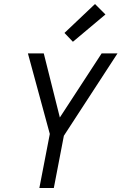

<svg xmlns="http://www.w3.org/2000/svg" viewBox="-20 -936 605 956"><path d="M176 0 228 -269 119 -670H198L278 -351L486 -670H565L298 -260L248 0ZM343 -728 301 -772 453 -916 505 -864Z"/></svg>

Font: Lode Term
Style: Italic
Weight: 400
Italic angle: -11°
Monospace: yes
Designer: Belleve Invis
Foundry: Belleve Invis
Version: Version 29.2.0